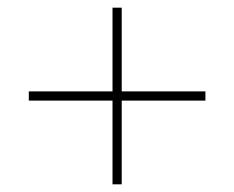

<svg xmlns="http://www.w3.org/2000/svg" viewBox="-20 -603 610 500"><path d="M297 -365V-583H273V-365H55V-341H273V-123H297V-341H515V-365Z"/></svg>

Font: Noto Sans Ethiopic Thin
Style: Regular
Weight: 100
Designer: Monotype Design Team
Foundry: Monotype Imaging Inc.
Version: Version 2.102